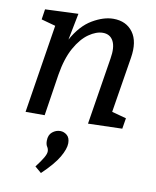

<svg xmlns="http://www.w3.org/2000/svg" viewBox="-91 -610 790 970"><g transform="rotate(10 304.5 -124.5)"><path d="M377 4 432 -340Q442 -399 425.5 -430Q409 -461 372 -461Q338 -461 300 -434.5Q262 -408 231.5 -353.5Q201 -299 187 -214L154 0H56L128 -454L55 -474L63 -527L233 -534L206 -397Q248 -473 305 -506.5Q362 -540 412 -540Q478 -540 512.5 -493Q547 -446 533 -361L487 -76L561 -56L552 -1ZM186 291 153 263Q179 229 190 209.5Q201 190 201 178Q201 165 194 154.5Q187 144 187 125Q187 95 205.5 80Q224 65 246 65Q265 65 280.5 78Q296 91 296 119Q296 148 271 191Q246 234 186 291Z"/></g></svg>

Font: Bitter Medium
Style: Italic
Weight: 500
Italic angle: -9°
Designer: Sol Matas, and Bitter project Authors
Foundry: Sol Matas
Version: Version 2.001